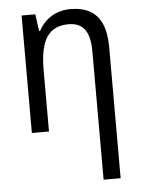

<svg xmlns="http://www.w3.org/2000/svg" viewBox="-55 -588 642 872"><g transform="rotate(-5 266.0 -152.5)"><path d="M298.8 -545.4Q351.6 -545.4 387.5 -525.4Q423.3 -505.4 441.4 -463.9Q459.5 -422.4 459.5 -356.9V239.7H381.8V-346.7Q381.8 -412.6 358.4 -445.1Q335 -477.5 285.2 -477.5Q238.8 -477.5 209.7 -456.3Q180.7 -435.1 167.2 -391.6Q153.8 -348.1 153.8 -281.7V0H75.7V-535.6H138.2L148.9 -458.5H153.3Q167.5 -485.8 189.5 -505.4Q211.4 -524.9 239.3 -535.2Q267.1 -545.4 298.8 -545.4Z"/></g></svg>

Font: Open Sans SemiCondensed
Style: Regular
Weight: 400
Width: 4
Designer: Monotype Design Team
Foundry: Monotype Imaging Inc.
Version: Version 3.000